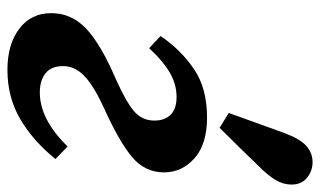

<svg xmlns="http://www.w3.org/2000/svg" viewBox="-188 -638 841 504"><g transform="rotate(90 232.0 -385.5)"><path d="M163 15Q96 15 55 -16Q14 -47 14 -100Q14 -153 54.5 -191.5Q95 -230 188 -270Q246 -296 271 -317Q296 -338 296 -371Q296 -398 280.5 -413.5Q265 -429 234 -429Q200 -429 169 -410.5Q138 -392 106 -357L74 -387Q110 -440 160.5 -474.5Q211 -509 288 -509Q358 -509 395 -476Q432 -443 432 -396Q432 -346 391.5 -312Q351 -278 260 -237Q202 -210 177.5 -185.5Q153 -161 153 -131Q153 -100 172 -85Q191 -70 222 -70Q293 -70 364 -143L397 -111Q348 -51 291 -18Q234 15 163 15ZM276 -566Q289 -603 302.5 -639.5Q316 -676 329 -713Q345 -755 363.5 -770.5Q382 -786 405 -786Q428 -786 446 -771.5Q464 -757 464 -731Q464 -709 452 -689Q440 -669 417 -646Q392 -620 366.5 -594Q341 -568 315 -542Z"/></g></svg>

Font: Source Serif 4 SmText
Style: Bold Italic
Weight: 700
Italic angle: -12°
Designer: Frank Grießhammer
Foundry: Adobe
Version: Version 4.005;hotconv 1.1.0;makeotfexe 2.6.0